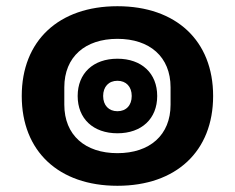

<svg xmlns="http://www.w3.org/2000/svg" viewBox="-20 -586 756 618"><path d="M358 12C547 12 666 -99 666 -277C666 -455 547 -566 358 -566C169 -566 50 -455 50 -277C50 -99 169 12 358 12ZM358 -157C436 -157 486 -204 486 -277C486 -350 436 -397 358 -397C280 -397 230 -350 230 -277C230 -204 280 -157 358 -157ZM358 -228C330 -228 312 -247 312 -277C312 -307 330 -326 358 -326C386 -326 404 -307 404 -277C404 -247 386 -228 358 -228ZM358 -93C254 -93 187 -151 187 -249V-305C187 -403 254 -461 358 -461C462 -461 529 -403 529 -305V-249C529 -151 462 -93 358 -93Z"/></svg>

Font: IBM Plex Sans Thai Looped
Style: Bold
Weight: 700
Designer: Mike Abbink, Paul van der Laan, Pieter van Rosmalen, Ben Mitchell, Mark Frömberg
Foundry: Bold Monday
Version: Version 1.1